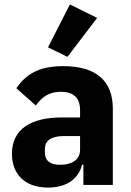

<svg xmlns="http://www.w3.org/2000/svg" viewBox="-20 -836 593 868"><path d="M285 -579 197 -622 296 -816 419 -755ZM266 -537C155 -537 97 -500 54 -437L142 -359C165 -391 196 -421 255 -421C318 -421 342 -389 342 -338V-305H259C120 -305 34 -252 34 -141C34 -49 92 12 197 12C277 12 335 -24 351 -92H357V0H490V-345C490 -470 415 -537 266 -537ZM342 -159C342 -111 301 -91 252 -91C208 -91 183 -108 183 -147V-162C183 -201 212 -221 270 -221H342V-159Z"/></svg>

Font: Plexus Sans Bold
Style: Regular
Weight: 700
Version: Version 2.001;PS 002.001;hotconv 1.0.70;makeotf.lib2.5.58329